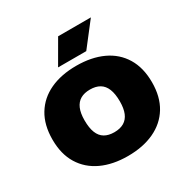

<svg xmlns="http://www.w3.org/2000/svg" viewBox="-182 -962 1097 1127"><g transform="rotate(-30 367.0 -399.0)"><path d="M367 8Q265 8 189.2 -27.2Q113.5 -62.5 71.8 -130.5Q30 -198.5 30 -297Q30 -396 71.5 -464.2Q113 -532.5 188.8 -567.8Q264.5 -603 367 -603Q469.5 -603 545.5 -567.8Q621.5 -532.5 663 -464Q704.5 -395.5 704.5 -297Q704.5 -199 663 -131Q621.5 -63 545.5 -27.5Q469.5 8 367 8ZM367 -153Q406.5 -153 432.8 -168.5Q459 -184 472 -215.2Q485 -246.5 485 -294Q485 -345 471.8 -378Q458.5 -411 432.2 -426.5Q406 -442 367 -442Q328.5 -442 302.5 -427Q276.5 -412 263 -380.8Q249.5 -349.5 249.5 -301Q249.5 -249.5 262.5 -216.8Q275.5 -184 301.8 -168.5Q328 -153 367 -153ZM270.5 -648 362 -806H584L461.5 -648Z"/></g></svg>

Font: Encode Sans SC Condensed Thin Black
Style: Regular
Weight: 900
Version: Version 3.002